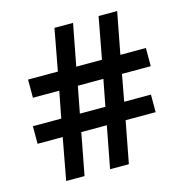

<svg xmlns="http://www.w3.org/2000/svg" viewBox="-106 -811 867 908"><g transform="rotate(-15 328.0 -357.0)"><path d="M493 -421 469 -291H600V-205H453L414 0H322L361 -205H236L197 0H107L145 -205H22V-291H161L186 -421H57V-510H203L241 -714H332L293 -510H419L457 -714H548L509 -510H634V-421ZM252 -291H377L402 -421H277Z"/></g></svg>

Font: Noto Sans Hebrew Thin SemiBold
Style: Regular
Weight: 600
Version: Version 3.001